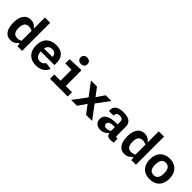

<svg xmlns="http://www.w3.org/2000/svg" viewBox="321 -2241 3697 3697"><g transform="rotate(45 2170.0 -392.5)"><path d="M405.5 -765H549.2V0H423.3L412.1 -96.2H405.5ZM245.8 -545.3Q299.8 -545.3 338.3 -524Q376.9 -502.8 397.9 -468.8H427.1V-388.5Q399.8 -408.1 369.6 -417.6Q339.4 -427.1 310 -427.1Q269.2 -427.1 242.6 -409.8Q216 -392.6 202.6 -356.7Q189.2 -320.8 189.2 -264.9Q189.2 -209.2 202.5 -174.3Q215.8 -139.3 242.2 -122.6Q268.8 -105.9 309.7 -105.9Q340.2 -105.9 370.2 -115.5Q400.2 -125.2 427.1 -144.8V-64.2H398.4Q372.4 -29.8 333.6 -8.5Q294.8 12.8 241.8 12.8Q175.2 12.8 131.1 -22.5Q87 -57.9 65.6 -120.2Q44.2 -182.5 44.2 -264.9Q44.2 -347.7 65.8 -410.6Q87.4 -473.6 132.7 -509.5Q178 -545.3 245.8 -545.3Z M940.2 -546.2Q1017.8 -546.2 1072.1 -519Q1126.4 -491.8 1154.8 -436.8Q1183.1 -381.7 1183.1 -299.2V-247.1H777.8V-331.2H1063.9L1043 -312.6V-332Q1043 -383.1 1014.5 -409.4Q985.9 -435.7 936.1 -435.7Q876.8 -435.7 843 -395.5Q809.2 -355.4 809.2 -268.3Q809.2 -185.5 841 -142.2Q872.9 -98.9 934.6 -98.9Q971.9 -98.9 999.5 -115Q1027.2 -131.2 1042.2 -164L1181.8 -144.4Q1162.8 -89 1124.8 -54Q1086.8 -18.9 1038 -3.5Q989.2 12 934.2 12Q853.7 12 792.8 -19.8Q732 -51.5 698.1 -114.4Q664.2 -177.3 664.2 -268.3Q664.2 -359.8 698.8 -422.2Q733.5 -484.5 795.7 -515.3Q857.8 -546.2 940.2 -546.2Z M1478.2 0V-450.8L1500.7 -417.5H1308.5V-534.2L1605.2 -547.1L1621.8 -531V0ZM1308.5 -117H1791.1V0H1308.5ZM1432.7 -710.1Q1432.7 -749.8 1458.7 -773.2Q1484.7 -796.6 1527.3 -796.6Q1570 -796.6 1596 -773.2Q1622 -749.8 1622 -710.1Q1622 -670 1596 -646.2Q1570 -622.3 1527.3 -622.3Q1499.3 -622.3 1478 -633.1Q1456.6 -643.8 1444.6 -663.8Q1432.7 -683.8 1432.7 -710.1Z M2054.8 -534.2 2456.4 0H2290.9L1891.2 -534.2ZM2291.9 -534.2H2448.8L2218.1 -225.3L2139.8 -312.4ZM2045.1 0H1883.6L2120 -314.8L2195.9 -222.8Z M2993.9 -378.4V-140.8Q2993.9 -124 2998.3 -115.6Q3002.7 -107.2 3013.6 -104.4Q3024.5 -101.5 3045.8 -103.2V0Q3001 11.5 2962.3 11.5Q2920.3 11.5 2897.6 -1.5Q2874.8 -14.6 2866.5 -36.5Q2858.2 -58.3 2858.2 -90.3L2850.2 -99.7V-372.5Q2850.2 -400.1 2839.5 -417.2Q2828.7 -434.4 2809.8 -441.7Q2790.8 -449 2763.9 -449.3Q2737 -449.2 2717.6 -442.2Q2698.2 -435.2 2687.6 -420.5Q2677 -405.8 2676.9 -383.7L2676.8 -364.2H2549.4V-390.1Q2549.4 -463 2602.5 -504.6Q2655.7 -546.2 2770.5 -546.2Q2841.2 -546.2 2890.8 -529.3Q2940.3 -512.4 2967.1 -475.3Q2993.9 -438.2 2993.9 -378.4ZM2819.7 -226.6Q2775.1 -226.6 2744.4 -217.8Q2713.7 -209 2697.8 -192.2Q2681.8 -175.5 2681.8 -151.1Q2681.8 -132.4 2691 -118.8Q2700.1 -105.2 2717.1 -97.9Q2734.1 -90.6 2757.6 -90.6Q2787.5 -90.6 2815.7 -102.3Q2843.9 -114.1 2869.5 -135.5L2866.8 -63.2H2845.6L2839.2 -55.7Q2819.8 -34.9 2796.6 -20Q2773.5 -5 2744.9 3.5Q2716.3 12 2684.3 12Q2639.1 12 2604.5 -5.4Q2569.8 -22.8 2550.9 -55.2Q2531.9 -87.5 2531.9 -131Q2531.9 -203.8 2582.6 -241.7Q2633.3 -279.7 2707.4 -291Q2781.4 -302.4 2868.8 -299.5L2912.3 -214.8Q2888.8 -220.1 2866.9 -223.3Q2844.9 -226.6 2819.7 -226.6Z M3505.5 -765H3649.2V0H3523.3L3512.1 -96.2H3505.5ZM3345.8 -545.3Q3399.8 -545.3 3438.3 -524Q3476.9 -502.8 3497.9 -468.8H3527.1V-388.5Q3499.8 -408.1 3469.6 -417.6Q3439.4 -427.1 3410 -427.1Q3369.2 -427.1 3342.6 -409.8Q3316 -392.6 3302.6 -356.7Q3289.2 -320.8 3289.2 -264.9Q3289.2 -209.2 3302.5 -174.3Q3315.8 -139.3 3342.2 -122.6Q3368.8 -105.9 3409.7 -105.9Q3440.2 -105.9 3470.2 -115.5Q3500.2 -125.2 3527.1 -144.8V-64.2H3498.4Q3472.4 -29.8 3433.6 -8.5Q3394.8 12.8 3341.8 12.8Q3275.2 12.8 3231.1 -22.5Q3187 -57.9 3165.6 -120.2Q3144.2 -182.5 3144.2 -264.9Q3144.2 -347.7 3165.8 -410.6Q3187.4 -473.6 3232.7 -509.5Q3278 -545.3 3345.8 -545.3Z M4030 12Q3954.6 12 3894.7 -17.3Q3834.8 -46.6 3799.5 -108.8Q3764.2 -170.9 3764.2 -264.6Q3764.2 -358.7 3799.5 -421.9Q3834.8 -485.1 3894.9 -515.6Q3955 -546.2 4030 -546.2Q4105 -546.2 4165.2 -515.6Q4225.3 -485.1 4260.6 -421.9Q4295.8 -358.8 4295.8 -264.6Q4295.8 -170.8 4260.6 -108.7Q4225.3 -46.6 4165.4 -17.3Q4105.4 12 4030 12ZM4030 -435.2Q3993.3 -435.2 3966.5 -418.5Q3939.8 -401.8 3924.5 -364.1Q3909.2 -326.3 3909.2 -265Q3909.2 -204.1 3924.5 -167.2Q3939.8 -130.2 3966.3 -114.6Q3992.9 -98.9 4030 -98.9Q4067.1 -98.9 4093.6 -114.6Q4120.2 -130.2 4135.5 -167.2Q4150.8 -204.1 4150.8 -265Q4150.8 -326.3 4135.5 -364.1Q4120.2 -401.8 4093.4 -418.5Q4066.7 -435.2 4030 -435.2Z"/></g></svg>

Font: Monaspace Neon Var
Style: Regular
Weight: 400
Designer: Riley Cran and the Lettermatic Team
Version: Version 1.000 (Monaspace Neon Var)